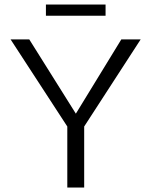

<svg xmlns="http://www.w3.org/2000/svg" viewBox="-20 -833 672 853"><path d="M449 -813V-763H184V-813ZM605 -658 354 -271V0H279V-271L27 -658H110L317 -328L519 -658Z"/></svg>

Font: EauTestSC
Style: Regular
Weight: 400
Designer: Christian Thalmann (Catharsis Fonts)
Version: Version 0.001;PS 000.001;hotconv 1.0.88;makeotf.lib2.5.64775